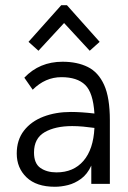

<svg xmlns="http://www.w3.org/2000/svg" viewBox="-20 -703 490 734"><path d="M190 11Q119 11 81.5 -25Q44 -61 44 -116Q44 -168 71.5 -203.5Q99 -239 146 -257Q193 -275 251 -275Q271 -275 293.5 -273.5Q316 -272 341 -269Q336 -349 305.5 -378.5Q275 -408 215 -408Q153 -408 105 -360L73 -406Q131 -467 219 -467Q275 -467 315.5 -447Q356 -427 378 -378.5Q400 -330 400 -243V0H329V-70Q314 -37 290 -19.5Q266 -2 240 4.5Q214 11 190 11ZM110 -120Q110 -78 134.5 -61Q159 -44 196 -44Q261 -44 299 -88Q337 -132 341 -214Q320 -217 298 -219Q276 -221 256 -221Q191 -221 150.5 -197.5Q110 -174 110 -120ZM127 -509 89 -543 214 -683H236L361 -543L323 -509L225 -615Z"/></svg>

Font: Inconsolata SemiCondensed
Style: Regular
Weight: 400
Width: 4
Monospace: yes
Designer: Raph Levien, Cyreal, Brenton Simpson
Foundry: Raph Levien, Cyreal, Google
Version: Version 3.000; ttfautohint (v1.8.2.53-6de2)